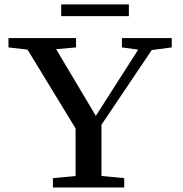

<svg xmlns="http://www.w3.org/2000/svg" viewBox="-20 -832 810 852"><path d="M251.5 -760.3V-812.5H551.8V-760.3ZM214.8 0V-41.5L315.4 -50.8V-262.2L102.1 -611.8L17.6 -621.6V-663.1H317.4V-621.6L229 -613.8L405.3 -317.9L593.3 -611.8L521 -621.6V-663.1H742.2V-621.6L653.3 -609.9L430.2 -278.3V-51.3L531.2 -41.5V0Z"/></svg>

Font: Elstob 6pt Medium
Style: Regular
Weight: 500
Designer: Peter S. Baker
Version: Version 1.015